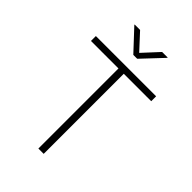

<svg xmlns="http://www.w3.org/2000/svg" viewBox="-271 -1053 1162 1162"><g transform="rotate(45 310.5 -471.5)"><path d="M52.7 -685.5V-727.5H568.4V-685.5H333.5V0H288.1V-685.5ZM215.8 -942.9 310.1 -840.8 404.3 -942.9H451.7V-939.9L326.7 -807.1H293.5L169.4 -939.9V-942.9Z"/></g></svg>

Font: Inter 17pt ExtraLight
Style: Regular
Weight: 250
Version: Version 4.001;git-66647c0bb